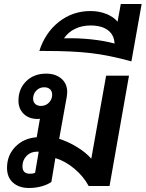

<svg xmlns="http://www.w3.org/2000/svg" viewBox="-20 -927 726 957"><path d="M623 -550 526 0H422Q396 -48 351 -86Q306 -124 256 -139L236 -20Q216 -6 186.5 2Q157 10 124 10Q75 10 45 -16.5Q15 -43 15 -90Q15 -153 56.5 -195.5Q98 -238 163 -243L179 -335Q176 -334 168 -334Q124 -334 98 -359.5Q72 -385 72 -425Q72 -484 110.5 -522Q149 -560 210 -560Q257 -560 286 -535Q315 -510 315 -468Q315 -460 313 -446L275 -235Q320 -221 364 -194Q408 -167 435 -136L509 -550ZM240 -455Q240 -472 229.5 -482Q219 -492 200 -492Q177 -492 161 -475.5Q145 -459 145 -435Q145 -419 155.5 -409Q166 -399 184 -399Q208 -399 224 -415.5Q240 -432 240 -455ZM173 -171H164Q133 -171 112.5 -150Q92 -129 92 -98Q92 -61 129 -61Q146 -61 155 -66Z M686 -907 635 -621Q523 -652 431.5 -662.5Q340 -673 207 -673H176Q205 -764 273.5 -818Q342 -872 431 -872Q474 -872 510 -857.5Q546 -843 566 -819L582 -907ZM551 -710Q549 -753 518 -776.5Q487 -800 431 -800Q389 -800 354.5 -783.5Q320 -767 299 -736Q367 -738 433.5 -731Q500 -724 551 -710Z"/></svg>

Font: Bai Jamjuree SemiBold
Style: Italic
Weight: 600
Italic angle: -10°
Version: Version 1.000; ttfautohint (v1.6)